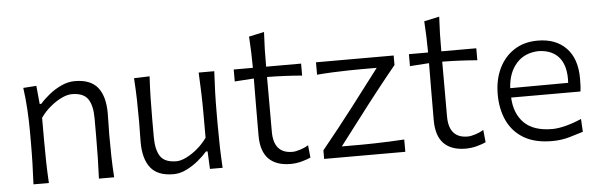

<svg xmlns="http://www.w3.org/2000/svg" viewBox="-47 -857 3189 1023"><g transform="rotate(-5 1547.5 -345.5)"><path d="M95.7 0Q98.6 -57.6 100.1 -111.1Q101.6 -164.6 101.6 -228.5V-280.8Q101.6 -337.4 98.1 -397.5Q94.7 -457.5 86.4 -516.6L156.7 -521.5L166 -423.8H174.8Q194.3 -446.8 224.4 -471.2Q254.4 -495.6 290.3 -512.2Q326.2 -528.8 362.3 -528.8Q446.8 -528.8 484.9 -481.2Q522.9 -433.6 522.9 -343.3Q522.9 -310.1 522 -280.8Q521 -251.5 521 -228.5Q521 -164.6 522.2 -111.1Q523.4 -57.6 527.3 0H445.8Q448.2 -57.6 449.5 -110.8Q450.7 -164.1 450.7 -226.1V-322.3Q450.7 -390.6 426.8 -425.8Q402.8 -460.9 340.8 -460.9Q315.9 -460.9 285.2 -446Q254.4 -431.2 224.4 -406Q194.3 -380.9 172.4 -349.1V-226.1Q172.4 -164.1 173.6 -110.8Q174.8 -57.6 178.2 0Z M844.2 11.2Q759.8 11.2 721.9 -36.6Q684.1 -84.5 684.1 -174.3Q684.1 -207.5 684.8 -233.2Q685.5 -258.8 685.5 -282.7Q685.5 -349.6 684.1 -404.3Q682.6 -459 678.7 -516.6L762.2 -519.5Q758.8 -461.9 757.6 -406.7Q756.3 -351.6 756.3 -289.6V-194.8Q756.3 -126.5 780 -91.3Q803.7 -56.2 865.7 -56.2Q888.7 -56.2 918.7 -70.8Q948.7 -85.4 978.8 -110.8Q1008.8 -136.2 1030.8 -167.5V-289.6Q1030.8 -351.6 1029.1 -405.3Q1027.3 -459 1024.4 -516.6H1107.9Q1104.5 -459 1102.8 -404.3Q1101.1 -349.6 1101.1 -282.7V-228.5Q1101.1 -164.6 1102.5 -111.1Q1104 -57.6 1107.4 0H1039.6L1035.2 -94.2H1026.4Q1006.8 -71.3 977.1 -46.9Q947.3 -22.5 912.8 -5.6Q878.4 11.2 844.2 11.2Z M1470.2 11.2Q1393.6 11.2 1353.3 -29.5Q1313 -70.3 1313 -154.3Q1313 -240.2 1313.5 -319.6Q1314 -398.9 1314.5 -459.5L1211.9 -452.6V-516.6H1314.5Q1314 -561.5 1312.7 -601.3Q1311.5 -641.1 1308.6 -684.1L1390.1 -701.7Q1387.2 -649.9 1386.2 -608.6Q1385.3 -567.4 1385.3 -516.6H1572.3V-452.6Q1525.9 -456.5 1478.5 -458.7Q1431.2 -460.9 1385.3 -461.4V-168.5Q1385.3 -52.2 1485.8 -52.2Q1502.4 -52.2 1527.3 -60.1Q1552.2 -67.9 1571.3 -80.1L1578.1 -13.7Q1563 -5.9 1532 2.7Q1501 11.2 1470.2 11.2Z M1650.4 0V-45.9Q1696.8 -103 1740.5 -158Q1784.2 -212.9 1821.3 -261.7L1971.7 -459H1886.7Q1857.9 -459 1817.9 -458.3Q1777.8 -457.5 1734.4 -455.6Q1690.9 -453.6 1651.9 -450.2V-516.6H2067.4V-465.8Q2046.4 -440.4 2018.6 -405.8Q1990.7 -371.1 1961.4 -333.7Q1932.1 -296.4 1906.2 -262.7L1750 -58.1H1856.4Q1885.7 -58.1 1925.3 -59.1Q1964.8 -60.1 2006.8 -61.8Q2048.8 -63.5 2084.5 -65.9V0Z M2407.2 11.2Q2330.6 11.2 2290.3 -29.5Q2250 -70.3 2250 -154.3Q2250 -240.2 2250.5 -319.6Q2251 -398.9 2251.5 -459.5L2148.9 -452.6V-516.6H2251.5Q2251 -561.5 2249.8 -601.3Q2248.5 -641.1 2245.6 -684.1L2327.1 -701.7Q2324.2 -649.9 2323.2 -608.6Q2322.3 -567.4 2322.3 -516.6H2509.3V-452.6Q2462.9 -456.5 2415.5 -458.7Q2368.2 -460.9 2322.3 -461.4V-168.5Q2322.3 -52.2 2422.9 -52.2Q2439.5 -52.2 2464.4 -60.1Q2489.3 -67.9 2508.3 -80.1L2515.1 -13.7Q2500 -5.9 2469 2.7Q2438 11.2 2407.2 11.2Z M2869.1 11.2Q2777.8 11.2 2718.5 -23.9Q2659.2 -59.1 2630.4 -120.8Q2601.6 -182.6 2601.6 -261.7Q2601.6 -339.4 2630.4 -399.7Q2659.2 -460 2712.2 -494.4Q2765.1 -528.8 2838.4 -528.8Q2934.6 -528.8 2990.2 -471.7Q3045.9 -414.6 3045.9 -308.1Q3045.9 -288.1 3045.2 -271.2Q3044.4 -254.4 3042 -238.8H2671.4Q2675.3 -152.8 2725.3 -102.8Q2775.4 -52.7 2875.5 -52.7Q2907.2 -52.7 2949.2 -63.7Q2991.2 -74.7 3032.2 -92.8L3036.1 -23.9Q3005.9 -14.2 2962.4 -1.5Q2918.9 11.2 2869.1 11.2ZM2981 -290.5Q2986.3 -377.9 2949.5 -424.1Q2912.6 -470.2 2839.4 -472.7Q2763.2 -470.7 2719.2 -420.7Q2675.3 -370.6 2670.9 -289.1Z"/></g></svg>

Font: Pinar Regular
Style: Regular
Weight: 400
Designer: Amin Abedi
Version: Version 3.000